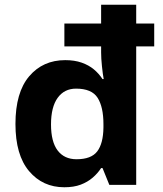

<svg xmlns="http://www.w3.org/2000/svg" viewBox="-20 -780 688 810"><path d="M251.4 10Q160.2 10 102.7 -58Q45.2 -126 45.2 -257.1Q45.2 -390.2 103.2 -458.3Q161.2 -526.3 255.3 -526.3Q294.4 -526.3 324.4 -515.8Q354.4 -505.3 376 -487.3Q397.5 -469.3 412.5 -446.3H417.5Q413.5 -467.2 410.1 -500.5Q406.6 -533.9 406.6 -558.8V-584.3H251.6V-680.8H406.6V-760H554.6V-680.8H630.6V-584.3H554.6V0H441.3L412.5 -71H406.6Q392.5 -49 371 -30.5Q349.5 -12 320.5 -1Q291.4 10 251.4 10ZM302.8 -108.2Q365.1 -108.2 390.3 -141.5Q415.5 -174.7 416.4 -242.1V-256.1Q416.4 -328.6 391.8 -367.3Q367.2 -406.1 300.8 -406.1Q251.4 -406.1 223.3 -367.3Q195.2 -328.5 195.2 -255.1Q195.2 -181.8 223.3 -145Q251.4 -108.2 302.8 -108.2Z"/></svg>

Font: Noto Sans Hebrew
Style: Regular
Weight: 400
Designer: Monotype Design Team
Foundry: Monotype Imaging Inc.
Version: Version 2.003;January 10, 2023;FontCreator 14.0.0.2877 64-bi